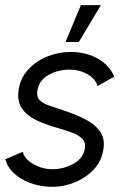

<svg xmlns="http://www.w3.org/2000/svg" viewBox="-52 -720 502 750"><path d="M142 9.5Q101 8 64.5 -5.8Q28 -19.5 2.5 -43.2Q-23 -67 -31.5 -98L37 -127Q43 -99.5 78 -79.2Q113 -59 153 -59Q196 -59 234 -79.8Q272 -100.5 279 -137Q284 -163 269.5 -177.8Q255 -192.5 230.5 -201.5Q206 -210.5 180.5 -218Q130.5 -231.5 92.2 -249.5Q54 -267.5 34.2 -295.5Q14.5 -323.5 20.5 -367Q26.5 -413 56.8 -446.8Q87 -480.5 131.2 -498.8Q175.5 -517 223.5 -517Q284.5 -517 330.5 -490.8Q376.5 -464.5 394 -420.5L329 -383.5Q321.5 -411.5 290.8 -429.5Q260 -447.5 224 -448Q178 -449 139.8 -428.5Q101.5 -408 94.5 -368.5Q89.5 -342 103.2 -328.5Q117 -315 142.5 -306.8Q168 -298.5 198.5 -288Q242 -273.5 279.5 -254.8Q317 -236 337.8 -208Q358.5 -180 352 -138Q346 -92.5 314.5 -58.5Q283 -24.5 237.2 -6.5Q191.5 11.5 142 9.5ZM204 -556 264 -700H342L256 -556Z"/></svg>

Font: Urbanist
Style: Italic
Weight: 400
Italic angle: -8°
Designer: Corey Hu
Foundry: Corey Hu
Version: Version 1.330; ttfautohint (v1.8.4.7-5d5b)